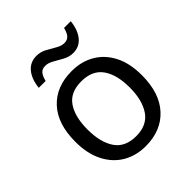

<svg xmlns="http://www.w3.org/2000/svg" viewBox="-203 -868 1011 1011"><g transform="rotate(-45 302.5 -362.5)"><path d="M551 -269Q551 -136 483.5 -63Q416 10 301 10Q230 10 174.5 -22.5Q119 -55 87 -117.5Q55 -180 55 -269Q55 -402 122 -474Q189 -546 304 -546Q377 -546 432.5 -513.5Q488 -481 519.5 -419.5Q551 -358 551 -269ZM146 -269Q146 -174 183.5 -118.5Q221 -63 303 -63Q384 -63 422 -118.5Q460 -174 460 -269Q460 -364 422 -418Q384 -472 302 -472Q220 -472 183 -418Q146 -364 146 -269ZM120 -606Q126 -665 154.5 -699.5Q183 -734 230 -734Q260 -734 286.5 -719.5Q313 -705 337 -691Q361 -677 382 -677Q405 -677 417.5 -691.5Q430 -706 437 -735H487Q481 -677 453 -642Q425 -607 378 -607Q350 -607 323.5 -621Q297 -635 272.5 -649.5Q248 -664 226 -664Q202 -664 190 -649.5Q178 -635 171 -606Z"/></g></svg>

Font: Noto Sans Old Permic
Style: Regular
Weight: 400
Designer: Monotype Design Team
Foundry: Monotype Imaging Inc.
Version: Version 2.001; ttfautohint (v1.8.4.7-5d5b)